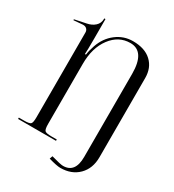

<svg xmlns="http://www.w3.org/2000/svg" viewBox="-208 -876 1015 1118"><g transform="rotate(30 300.0 -317.0)"><path d="M18 0V-9H53Q89 -9 97.5 -17.5Q106 -26 106 -62V-632Q106 -646 97 -655Q88 -664 73 -664Q71 -664 69 -664L10 -659L9 -665L86 -681Q118 -687 139 -706Q160 -725 160 -754V-758H168V-627Q168 -540 166 -522H173Q176 -549 189 -587Q211 -651 260.5 -689Q310 -727 372 -727Q452 -727 496 -686Q540 -645 540 -576V-44Q540 32 494 78Q448 124 373 124Q349 124 293 108L300 88Q363 106 381 106Q462 106 462 -1V-559Q462 -710 364 -710Q286 -710 235 -642Q184 -574 184 -466V-62Q184 -26 193 -17.5Q202 -9 238 -9H273V0Z"/></g></svg>

Font: FoglihtenNo06
Style: Regular
Weight: 500
Designer: gluk (gluksza@wp.pl)
Foundry: gluk (gluksza@wp.pl)
Version: Version 0.76